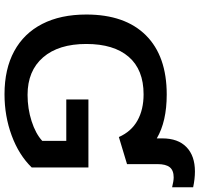

<svg xmlns="http://www.w3.org/2000/svg" viewBox="-36 -824 871 838"><g transform="rotate(90 399.0 -405.5)"><path d="M578.6 -489.3Q554.7 -543.5 506.8 -570.3Q459 -597.2 392.1 -597.2Q284.7 -597.2 228.5 -532.2Q172.4 -467.3 172.4 -347.2Q172.4 -226.1 231 -158.4Q289.6 -90.8 394.5 -90.8Q454.6 -90.8 509.3 -108.4Q564 -126 595.2 -154.8V-259.8H414.6V-356.4H711.4V-108.9Q656.7 -52.7 572 -21.5Q487.3 9.8 392.1 9.8Q281.7 9.8 203.9 -32.5Q126 -74.7 85 -154.8Q43.9 -234.9 43.9 -347.2Q43.9 -516.1 134.5 -607.2Q225.1 -698.2 393.1 -698.2Q510.7 -698.2 584.5 -654.8V-678.7Q584.5 -747.6 622.6 -784.4Q660.6 -821.3 729 -821.3Q761.2 -821.3 797.9 -813.5V-721.7Q770 -728.5 754.9 -728.5Q724.1 -728.5 710.4 -711.4Q696.8 -694.3 696.8 -658.2V-524.9Z"/></g></svg>

Font: Arimo SemiBold
Style: Regular
Weight: 600
Designer: Steve Matteson
Foundry: Monotype Imaging Inc.
Version: Version 1.33